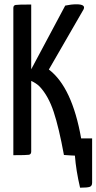

<svg xmlns="http://www.w3.org/2000/svg" viewBox="-20 -721 448 892"><path d="M357 -78H408V128Q408 143 397 147Q386 151 352 151Q333 70 328 2Q326 2 307 1Q288 0 277 -1Q254 -127 229.5 -201Q205 -275 165 -318Q148 -335 125 -345V-17Q125 -4 114.5 -2Q104 0 42 0V-684Q42 -696 52.5 -698Q63 -700 125 -700V-399L283 -695Q311 -701 335 -701Q380 -701 368 -677L207 -398Q315 -316 357 -78Z"/></svg>

Font: Yanone Kaffeesatz
Style: Regular
Weight: 400
Designer: Yanone (Cyrillic: Daniel Pouzeot)
Foundry: Yanone
Version: Version 1.003;PS 001.003;hotconv 1.0.88;makeotf.lib2.5.64775